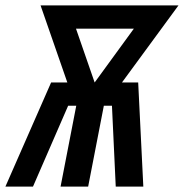

<svg xmlns="http://www.w3.org/2000/svg" viewBox="-63 -690 680 710"><path d="M-43 0 126 -385H186L87 -670H597L388 -385H448L467 0H365L351 -299H321L263 0H161L219 -299H189L59 0ZM287 -385 432 -584H218Z"/></svg>

Font: Lode Term
Style: Bold Italic
Weight: 700
Italic angle: -11°
Monospace: yes
Designer: Belleve Invis
Foundry: Belleve Invis
Version: Version 29.2.0